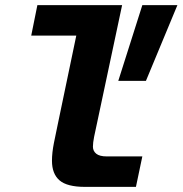

<svg xmlns="http://www.w3.org/2000/svg" viewBox="-20 -730 713 750"><path d="M312 0Q242 0 212.5 -25.5Q183 -51 183 -102Q183 -133 190.5 -171Q198 -209 207 -251L278 -591H102L126 -710H457L359 -249Q352 -218 347.5 -195Q343 -172 343 -157Q343 -140 356 -129.5Q369 -119 397 -119H536L511 0ZM442 -414 536 -710H673L550 -414Z"/></svg>

Font: Geist Mono ExtraBold
Style: Italic
Weight: 800
Italic angle: -12°
Monospace: yes
Designer: Basement.studio, Andrés Briganti, Mateo Zaragoza
Foundry: Basement.studio, Vercel, Andrés Briganti, Guido Ferreyra, Mateo Zaragoza
Version: Version 1.500; ttfautohint (v1.8.4.7-5d5b)